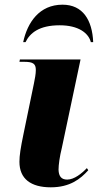

<svg xmlns="http://www.w3.org/2000/svg" viewBox="-20 -790 418 820"><path d="M79 -610H89C108 -649 147 -682 235 -682C315 -682 358 -649 368 -610H378C374 -704 334 -770 247 -770C148 -770 97 -694 79 -610ZM197 10C279 10 324 -26 357 -63L351 -72C329 -49 297 -23 267 -23C242 -23 231 -37 230 -65C230 -86 235 -122 244 -158L324 -536H65L63 -526H84C122 -526 133 -517 133 -491C133 -474 129 -454 125 -434L80 -216C68 -158 63 -126 63 -99C63 -26 112 10 197 10Z"/></svg>

Font: Noto Serif Display ExtraBold
Style: Italic
Weight: 800
Italic angle: -12°
Designer: Monotype Design Team
Foundry: Monotype Imaging Inc.
Version: Version 2.009